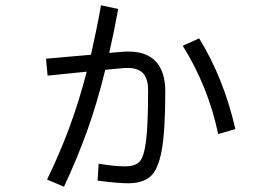

<svg xmlns="http://www.w3.org/2000/svg" viewBox="-20 -658 1040 726"><path d="M442 -462Q451 -463 467 -463Q535 -463 570 -424.5Q605 -386 605 -312Q605 -163 591.5 -89.5Q578 -16 548.5 9.5Q519 35 463 35Q427 35 349 25L353 -39Q413 -29 453 -29Q490 -29 507 -46Q524 -63 532 -123Q540 -183 540 -317Q540 -360 521.5 -380.5Q503 -401 462 -401Q448 -401 441 -400L378 -394Q347 -267 309.5 -163Q272 -59 222 48L158 21Q206 -78 242 -175Q278 -272 308 -387L160 -372L154 -436L324 -451Q346 -548 362 -638L427 -624Q409 -527 393 -458ZM733 -513Q826 -362 870 -170L805 -151Q768 -329 671 -485Z"/></svg>

Font: PlemolJP35 Console
Style: Regular
Weight: 400
Version: v2.0.3; ttfautohint (v1.8.4.7-5d5b-dirty) -l 6 -r 45 -G 200 